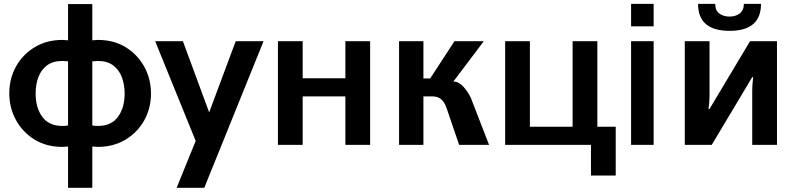

<svg xmlns="http://www.w3.org/2000/svg" viewBox="-20 -726 3975 962"><path d="M442.5 215H321V8Q303.5 10 293 10Q212 10 152.2 -27.2Q92.5 -64.5 59.5 -125.5Q26.5 -186.5 26.5 -258Q26.5 -333 60.8 -393.8Q95 -454.5 155 -490.2Q215 -526 292.5 -526L321 -524V-705.5H442.5V-524Q460 -526 470 -526Q551 -526 610.8 -488.8Q670.5 -451.5 703.5 -390.5Q736.5 -329.5 736.5 -258Q736.5 -183 702.2 -122.2Q668 -61.5 607.8 -25.8Q547.5 10 470 10Q460 10 442.5 8ZM292.5 -95Q311.5 -95 321 -97.5V-418.5Q303.5 -420.5 292.5 -420.5Q245.5 -420.5 216 -398.8Q186.5 -377 172.5 -340Q158.5 -303 158.5 -258Q158.5 -186.5 191.8 -140.8Q225 -95 292.5 -95ZM470.5 -95Q538 -95 571.2 -140.8Q604.5 -186.5 604.5 -258Q604.5 -301 591 -338Q577.5 -375 547.8 -397.8Q518 -420.5 470.5 -420.5Q460 -420.5 442.5 -418.5V-97.5Q451.5 -95 470.5 -95Z M1003.5 215H865L960.5 -20L757.5 -519.5H896.5L1028 -163L1161 -519.5H1300.5Z M1834.5 0H1710.5V-243H1496.5V0H1372.5V-519.5H1496.5V-334H1710.5V-519.5H1834.5Z M2430.5 0H2280.5L2217.5 -184.5Q2198.5 -242.5 2149 -243H2101.5V0H1979.5V-519.5H2101.5V-333H2135.5L2257 -519.5H2404L2251.5 -317.5Q2278 -317.5 2301.5 -291.8Q2325 -266 2339 -236Z M3065 153.5H2941V0H2511V-519.5H2635V-91H2849V-519.5H2973V-91H3065Z M3255 0H3142V-519.5H3255ZM3255 -594H3142V-706.5H3255Z M3873 0H3749V-274.5Q3749 -304 3754 -339.5H3749L3546 0H3411V-519.5H3535V-245Q3535 -215.5 3530 -180H3535L3738 -519.5H3873ZM3635.5 -571.5Q3477.5 -571.5 3477.5 -706.5H3563.5Q3563.5 -673.5 3584.2 -658.2Q3605 -643 3635.5 -643Q3666 -643 3686.5 -658.8Q3707 -674.5 3707 -706.5H3793Q3793 -571.5 3635.5 -571.5Z"/></svg>

Font: Acari Sans
Style: Bold
Weight: 700
Designer: Alfredo Marco Pradil and Stefan Peev (font) & Cristiano Sobral (main changes)
Foundry: Alfredo Marco Pradil and Stefan Peev (font) & Cristiano Sobral (main changes)
Version: Version 1.063; ttfautohint (v1.8.3)